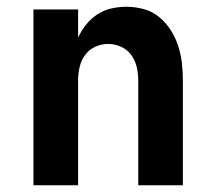

<svg xmlns="http://www.w3.org/2000/svg" viewBox="-20 -548 640 568"><path d="M79 0V-520H211V-437Q221 -458 235 -475.5Q249 -493 268 -505.5Q287 -518 309.5 -523Q332 -528 354 -528Q380 -528 405.5 -521Q431 -514 451 -497.5Q471 -481 485 -459Q499 -437 507 -412.5Q515 -388 518 -362Q521 -336 521 -310V0H389V-310Q389 -330 384.5 -349.5Q380 -369 368.5 -385Q357 -401 338.5 -409.5Q320 -418 300 -418Q280 -418 261.5 -409.5Q243 -401 231.5 -385Q220 -369 215.5 -349.5Q211 -330 211 -310V0Z"/></svg>

Font: Iosevka Aile Extrabold
Style: Regular
Weight: 800
Designer: Belleve Invis
Foundry: Belleve Invis
Version: Version 27.3.5; ttfautohint (v1.8.4)